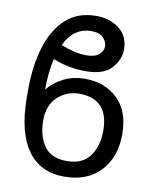

<svg xmlns="http://www.w3.org/2000/svg" viewBox="-86 -826 734 903"><g transform="rotate(10 281.0 -374.5)"><path d="M281.2 10.3Q168 10.3 107.2 -74.2Q46.4 -158.7 44.9 -321.8V-365.2Q44.9 -478.5 72.3 -567.6Q99.6 -656.7 156.2 -708.5Q212.9 -760.3 300.8 -760.3Q365.2 -760.3 410.6 -725.8Q456.1 -691.4 456.1 -627Q456.1 -579.1 418.9 -537.4Q381.8 -495.6 294.9 -495.6Q213.9 -495.6 138.7 -525.9Q123.5 -461.4 123 -377Q152.8 -414.1 198 -437Q243.2 -460 300.3 -460Q395 -460 456.1 -401.6Q517.1 -343.3 517.1 -233.4Q517.1 -123.5 454.6 -56.6Q392.1 10.3 281.2 10.3ZM290 -686Q206.5 -686 163.6 -597.2Q231.9 -569.8 284.7 -569.8Q328.1 -569.8 346.9 -587.9Q365.7 -606 365.7 -624.5Q365.7 -647.5 347.9 -666.7Q330.1 -686 290 -686ZM285.2 -386.2Q226.6 -386.2 183.1 -346.4Q139.6 -306.6 139.6 -233.4Q139.6 -159.7 172.9 -111.8Q206.1 -64 281.2 -64Q355.5 -64 390.9 -111.8Q426.3 -159.7 426.3 -233.4Q426.3 -386.2 285.2 -386.2Z"/></g></svg>

Font: Roboto21382017
Style: Regular
Weight: 400
Designer: Christian Robertson
Foundry: Google
Version: Version 2.138; 2017